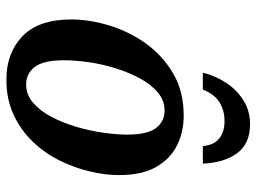

<svg xmlns="http://www.w3.org/2000/svg" viewBox="-121 -673 804 602"><g transform="rotate(90 281.0 -372.0)"><path d="M230 10Q146 10 93.5 -40.5Q41 -91 41 -193Q41 -250 59.5 -311.5Q78 -373 115.5 -426Q153 -479 209.5 -512.5Q266 -546 343 -546Q394 -546 436 -525Q478 -504 503.5 -459.5Q529 -415 529 -343Q529 -300 517.5 -251.5Q506 -203 483 -156.5Q460 -110 424 -72.5Q388 -35 339.5 -12.5Q291 10 230 10ZM245 -52Q277 -52 302.5 -74Q328 -96 346.5 -131.5Q365 -167 377.5 -209Q390 -251 396 -293Q402 -335 402 -369Q402 -432 381.5 -459Q361 -486 326 -486Q295 -486 270 -465Q245 -444 226 -409Q207 -374 194 -332Q181 -290 175 -248Q169 -206 169 -171Q169 -107 189.5 -79.5Q210 -52 245 -52ZM208 -606Q217 -644 239 -678Q261 -712 294 -733Q327 -754 370 -754Q430 -754 460 -714Q490 -674 493 -606H438Q435 -641 414 -657.5Q393 -674 360 -674Q326 -674 300.5 -658Q275 -642 261 -606Z"/></g></svg>

Font: Noto Serif SemiCondensed SemiBold
Style: Italic
Weight: 600
Width: 4
Italic angle: -12°
Designer: Monotype Design Team
Foundry: Monotype Imaging Inc.
Version: Version 2.014; ttfautohint (v1.8.4.7-5d5b)